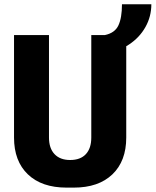

<svg xmlns="http://www.w3.org/2000/svg" viewBox="-20 -846 710 876"><path d="M284 10Q170.5 10 107.2 -50.5Q44 -111 44 -218.5V-686H203.5V-218.5Q203.5 -169.5 228.8 -142.8Q254 -116 300 -116Q347 -116 371.8 -142.8Q396.5 -169.5 396.5 -218.5V-686H556V-218.5Q556 -111 492.8 -50.5Q429.5 10 316.5 10ZM458.5 -604.5V-686Q504 -695.5 520.2 -730Q536.5 -764.5 536.5 -826.5H670.5Q670.5 -770.5 643.5 -722.5Q616.5 -674.5 568.8 -643Q521 -611.5 458.5 -604.5Z"/></svg>

Font: Chivo Mono Medium
Style: Regular
Weight: 500
Monospace: yes
Designer: Hector Gatti
Foundry: Omnibus-Type
Version: Version 1.008